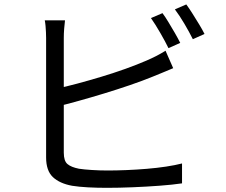

<svg xmlns="http://www.w3.org/2000/svg" viewBox="-20 -844 1040 884"><path d="M728.1 -783.5Q741.1 -766.1 755.9 -741.5Q770.8 -717 785.2 -692Q799.6 -667 809.8 -646.5L755.7 -622.4Q740.9 -652.8 717.9 -692.6Q695 -732.4 675 -760.8ZM837.7 -823.6Q851.3 -805.2 866.9 -780.3Q882.6 -755.4 897.5 -730.9Q912.4 -706.4 921.6 -687.6L867.9 -663.5Q851.6 -696.3 829 -734.6Q806.4 -772.8 785.2 -800.8ZM279.3 -750.4Q277.1 -732.7 275.4 -711.4Q273.7 -690.1 273.7 -669.4Q273.7 -656.4 273.7 -617.6Q273.7 -578.8 273.7 -525.2Q273.7 -471.6 273.7 -412.3Q273.7 -353 273.7 -298Q273.7 -243 273.7 -201.3Q273.7 -159.6 273.7 -141.2Q273.7 -103 290.6 -88.7Q307.4 -74.3 343.7 -67.1Q367.5 -63.5 403.5 -61.3Q439.4 -59 475.9 -59Q515.5 -59 562 -60.9Q608.5 -62.8 655.5 -66.7Q702.6 -70.6 744.9 -77Q787.1 -83.4 818.1 -91.4V0.2Q775.2 6.6 714.8 11.1Q654.3 15.6 590.6 18.2Q526.8 20.8 472 20.8Q427.7 20.8 385.3 18.6Q343 16.3 311.8 11.3Q254.4 0.7 223.3 -28.8Q192.3 -58.3 192.3 -119.2Q192.3 -143.5 192.3 -189Q192.3 -234.5 192.3 -292.4Q192.3 -350.3 192.3 -410.5Q192.3 -470.7 192.3 -524.6Q192.3 -578.6 192.3 -617.3Q192.3 -656 192.3 -669.4Q192.3 -681.6 191.6 -695.8Q190.9 -710 189.7 -724.4Q188.5 -738.9 186.1 -750.4ZM236.9 -435Q282 -444.7 336.3 -459.2Q390.6 -473.7 447.5 -490.9Q504.3 -508 557.6 -527.1Q610.9 -546.2 654 -564.9Q676.9 -574.7 698.9 -585.9Q720.9 -597.2 742.1 -610.5L777.4 -530.1Q756 -521.3 730.5 -510.5Q704.9 -499.6 682.6 -490.9Q635.9 -471.8 578.3 -452.1Q520.7 -432.4 459.7 -413.8Q398.7 -395.2 341.3 -379.3Q284 -363.4 237.3 -352Z"/></svg>

Font: Shanggu Sans SC VF
Style: Regular
Weight: 250
Designer: GuiWonder
Version: Version 1.021